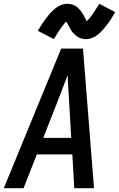

<svg xmlns="http://www.w3.org/2000/svg" viewBox="-26 -991 627 1011"><path d="M-6 0H98L168 -178H355L365 0H469L411 -735H296ZM202 -265 290 -490Q300 -516 310 -542.5Q320 -569 330 -595Q331 -569 332.5 -542.5Q334 -516 336 -490L349 -265ZM427 -785Q444 -785 461 -792Q478 -799 492.5 -811.5Q507 -824 516.5 -835Q526 -846 536.5 -859.5Q547 -873 558 -890Q569 -907 581 -927L497 -971Q486 -954 477 -939.5Q468 -925 460 -914Q452 -903 446 -895.5Q440 -888 431 -879Q427 -886 422.5 -894.5Q418 -903 414.5 -910Q411 -917 405.5 -925Q400 -933 394 -940Q388 -947 381 -953Q374 -959 365 -963Q356 -967 347 -969Q338 -971 328 -971Q310 -971 293.5 -964Q277 -957 262.5 -944.5Q248 -932 238 -921Q228 -910 218 -896.5Q208 -883 196.5 -866Q185 -849 173 -829L258 -785Q268 -803 277 -817Q286 -831 294 -842Q302 -853 308 -861Q314 -869 323 -877Q327 -871 331.5 -862.5Q336 -854 340 -846.5Q344 -839 349 -831Q354 -823 360.5 -816Q367 -809 374 -803.5Q381 -798 389.5 -793.5Q398 -789 407.5 -787Q417 -785 427 -785Z"/></svg>

Font: Iosevka Sparkle Medium
Style: Italic
Weight: 500
Italic angle: -9°
Designer: Belleve Invis
Foundry: Belleve Invis
Version: Version 4.5.0; ttfautohint (v1.8.3)